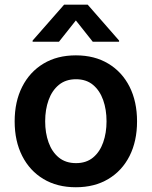

<svg xmlns="http://www.w3.org/2000/svg" viewBox="-20 -789 648 820"><path d="M304 10.7Q224.1 10.7 165.5 -24.5Q106.9 -59.7 74.8 -123Q42.6 -186.4 42.6 -270.6Q42.6 -355.1 74.8 -418.5Q106.9 -481.9 165.5 -517.2Q224.1 -552.6 304 -552.6Q383.9 -552.6 442.6 -517.2Q501.4 -481.9 533.4 -418.5Q565.3 -355.1 565.3 -270.6Q565.3 -186.4 533.4 -123Q501.4 -59.7 442.6 -24.5Q383.9 10.7 304 10.7ZM304.7 -92.3Q348.4 -92.3 377.3 -116.1Q406.2 -139.9 420.6 -180.6Q435 -221.2 435 -271Q435 -321 420.6 -361.7Q406.2 -402.3 377.3 -426.5Q348.4 -450.6 304.7 -450.6Q260.7 -450.6 231.4 -426.5Q202.1 -402.3 187.5 -361.7Q172.9 -321 172.9 -271Q172.9 -221.2 187.5 -180.6Q202.1 -139.9 231.4 -116.1Q260.7 -92.3 304.7 -92.3ZM231.9 -610.8H119.3V-615.8L253.9 -769.2H354.4L488.6 -615.8V-610.8H376.1L304 -701.7Z"/></svg>

Font: Inter Zeller Semi Bold
Style: Regular
Weight: 600
Designer: Rasmus Andersson; Joe Bland
Foundry: zeller
Version: Version 3.015;git-dec3a8cb1